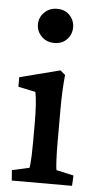

<svg xmlns="http://www.w3.org/2000/svg" viewBox="-50 -690 370 722"><g transform="rotate(5 135.0 -329.0)"><path d="M22.5 0 19.5 -39.1 85 -53.7Q85.9 -57.6 86.9 -68.8Q87.9 -80.1 88.9 -101.1Q89.8 -122.1 89.8 -155.3V-224.6Q89.8 -259.8 87.9 -289.6Q85.9 -319.3 82 -339.8L16.6 -353.5V-389.6L168.9 -428.7L187.5 -413.1Q184.6 -382.8 183.1 -353Q181.6 -323.2 181.6 -284.2V-161.1Q181.6 -120.1 183.1 -90.8Q184.6 -61.5 186.5 -53.7L252 -39.1L250 0ZM136.7 -529.3Q107.4 -529.3 88.4 -548.3Q69.3 -567.4 69.3 -593.8Q69.3 -620.1 88.4 -639.2Q107.4 -658.2 136.7 -658.2Q166 -658.2 184.1 -639.2Q202.1 -620.1 202.1 -593.8Q202.1 -567.4 184.1 -548.3Q166 -529.3 136.7 -529.3Z"/></g></svg>

Font: Crimson Pro Medium
Style: Regular
Weight: 500
Designer: Jacques Le Bailly
Foundry: Baron von Fonthausen
Version: Version 1.003